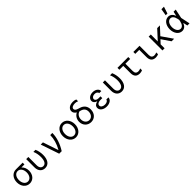

<svg xmlns="http://www.w3.org/2000/svg" viewBox="642 -3066 5315 5315"><g transform="rotate(-45 3300.0 -408.5)"><path d="M296 -66C206 -66 144 -150 144 -270C144 -390 206 -474 296 -474C385 -474 448 -390 448 -270C448 -150 385 -66 296 -66ZM295 10C430 10 529 -101 529 -257C529 -345 497 -420 443 -467V-470H559V-540H295C159 -540 59 -428 59 -267C59 -106 158 10 295 10Z M1062 -540H979C1011 -470 1029 -384 1029 -295C1029 -149 981 -66 897 -66C826 -66 782 -124 782 -214V-540H698V-214C698 -78 777 10 897 10C1032 10 1113 -102 1113 -290C1113 -379 1095 -467 1062 -540Z M1450 0H1548C1662 -179 1722 -366 1722 -540H1639C1639 -394 1594 -238 1509 -88H1505L1353 -540H1267Z M2100 10C2236 10 2336 -107 2336 -270C2336 -433 2236 -550 2100 -550C1964 -550 1864 -433 1864 -270C1864 -107 1964 10 2100 10ZM2100 -66C2011 -66 1949 -150 1949 -270C1949 -390 2011 -474 2100 -474C2189 -474 2251 -390 2251 -270C2251 -150 2189 -66 2100 -66Z M2741 -679C2779 -679 2810 -673 2846 -657V-727C2814 -742 2777 -750 2733 -750C2604 -750 2518 -687 2518 -594C2518 -540 2547 -495 2603 -463C2519 -422 2463 -337 2463 -232C2463 -92 2563 10 2699 10C2838 10 2936 -96 2936 -248C2936 -372 2871 -457 2749 -493L2706 -506C2635 -527 2602 -555 2602 -595C2602 -646 2656 -679 2741 -679ZM2678 -432 2717 -421C2807 -395 2852 -338 2852 -248C2852 -142 2788 -66 2699 -66C2610 -66 2545 -142 2545 -244C2545 -338 2600 -414 2678 -432Z M3419 -402H3500C3500 -488 3419 -550 3307 -550C3194 -550 3112 -486 3112 -401C3112 -345 3148 -303 3217 -283V-279C3137 -262 3090 -215 3090 -149C3090 -57 3181 10 3307 10C3428 10 3515 -52 3515 -138H3432C3430 -95 3378 -64 3308 -64C3229 -64 3174 -103 3174 -156C3174 -208 3225 -244 3299 -244H3381V-314H3304C3238 -314 3194 -346 3194 -392C3194 -441 3242 -477 3309 -477C3371 -477 3417 -446 3419 -402Z M4062 -540H3979C4011 -470 4029 -384 4029 -295C4029 -149 3981 -66 3897 -66C3826 -66 3782 -124 3782 -214V-540H3698V-214C3698 -78 3777 10 3897 10C4032 10 4113 -102 4113 -290C4113 -379 4095 -467 4062 -540Z M4507 -181V-465H4694V-540H4271V-465H4423V-181C4423 -56 4484 10 4600 10C4640 10 4676 2 4704 -13V-83C4674 -68 4644 -61 4614 -61C4542 -61 4507 -100 4507 -181Z M5134 -540H4893V-465H5050V-181C5050 -56 5111 10 5227 10C5267 10 5303 2 5331 -13V-83C5301 -68 5271 -61 5241 -61C5169 -61 5134 -100 5134 -181Z M5492 0H5576V-155L5673 -259L5850 0H5950L5729 -320L5933 -540H5826L5576 -267V-540H5492Z M6263 -550C6139 -550 6048 -432 6048 -270C6048 -109 6139 10 6264 10C6343 10 6404 -39 6439 -132L6468 0H6552L6495 -270L6552 -540H6468L6439 -408C6404 -501 6343 -550 6263 -550ZM6408 -220C6387 -121 6339 -66 6274 -66C6192 -66 6133 -152 6133 -270C6133 -388 6192 -474 6274 -474C6339 -474 6387 -419 6408 -320L6418 -270ZM6378 -827H6279L6245 -625H6312Z"/></g></svg>

Font: CommitMonoNiceRocks
Style: Regular
Weight: 400
Monospace: yes
Designer: Eigil Nikolajsen
Foundry: Eigil Nikolajsen
Version: Version 1.143